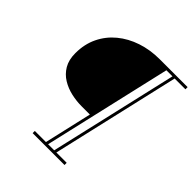

<svg xmlns="http://www.w3.org/2000/svg" viewBox="-238 -908 1216 1216"><g transform="rotate(45 370.0 -300.0)"><path d="M350.5 -189.5Q305.5 -189.5 258.8 -200Q212 -210.5 172.8 -234.5Q133.5 -258.5 109.5 -299Q85.5 -339.5 85.5 -399.5Q85.5 -480 116.8 -544.8Q148 -609.5 203.5 -655.2Q259 -701 332.5 -725.5Q406 -750 490.5 -750H740.5V-730.5H644L445.5 130.5H538V150H252.5V130.5H352L425.5 -189.5ZM426 130.5 624.5 -730.5H570L371.5 130.5Z"/></g></svg>

Font: Bodoni* 11pt Fatface
Style: Italic
Weight: 900
Italic angle: -13°
Version: Version 2.3